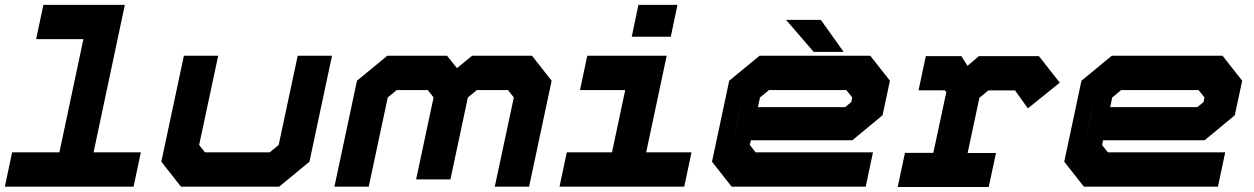

<svg xmlns="http://www.w3.org/2000/svg" viewBox="-47 -770 5171 792"><path d="M-27 0 3 -141.5H198L297 -608.5H102L132 -750H468L339 -141.5H534L504 0Z M699.5 0 618.5 -103 711.5 -540H853L774.5 -172L798.5 -141.5H1065.5L1102.5 -172L1181 -540H1322.5L1229.5 -103L1104.5 0Z M1332.5 0 1425.5 -437 1550.5 -540H1797L1838 -489L1900.5 -540H2147.5L2228.5 -437L2135.5 0H1994L2072.5 -368L2048.5 -398.5H1920L1883 -368L1811 -30H1669.5L1741.5 -368L1717.5 -398.5H1589.5L1552.5 -368L1474 0Z M2559 -618.5 2586.5 -750H2747.5L2720 -618.5ZM2261 0 2291 -141.5H2477.5L2532 -398.5H2345.5L2375.5 -540H2703L2618.5 -141.5H2805.5L2775.5 0Z M3543 -540 3624 -437 3593.5 -294.5 3469 -191.5H3050.5L3046 -172L3070 -141.5H3554L3524 0H2971L2890 -103L2961 -437L3086 -540ZM3444 -398.5H3125L3088 -368L3079.5 -328H3439L3464.5 -349L3468.5 -368ZM3023.5 -403 2966.5 -137 2993.5 -262ZM3433 -556H3309.5L3195.5 -688H3339Z M3656 1.5 3686 -139.5H3803L3856.5 -390L3850.5 -397.5H3742L3772 -538.5H3918.5L3944 -498.5L3991 -538.5H4238.5L4324.5 -429L4193 -323L4140 -397H4030L3993 -366.5L3944.5 -139H4061.5L4031.5 1.5Z M4996 -540 5077 -437 5046.5 -294.5 4922 -191.5H4503.5L4499 -172L4523 -141.5H5007L4977 0H4424L4343 -103L4414 -437L4539 -540ZM4897 -398.5H4578L4541 -368L4532.5 -328H4892L4917.5 -349L4921.5 -368ZM4476.5 -403 4419.5 -137 4446.5 -262Z"/></svg>

Font: Tourney Expanded Black
Style: Italic
Weight: 900
Width: 7
Italic angle: -12°
Designer: Tyler Finck
Foundry: Etcetera Type Co
Version: Version 1.010; ttfautohint (v1.8.3)